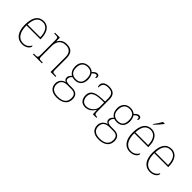

<svg xmlns="http://www.w3.org/2000/svg" viewBox="146 -1927 3328 3328"><g transform="rotate(45 1810.5 -263.0)"><path d="M266 10C367 10 420 -51 420 -85C420 -94 417 -99 411 -103C388 -54 343 -15 267 -15C163 -15 91 -103 93 -276H435V-290C435 -448 367 -542 257 -542C133 -542 64 -451 64 -262C64 -87 142 10 266 10ZM407 -300H95C102 -432 144 -517 256 -517C354 -517 406 -429 407 -300Z M527 0H748V-20H732C659 -20 655 -24 655 -94V-334C655 -423 691 -517 822 -517C923 -517 959 -454 959 -365V0H1079V-20H1064C991 -20 987 -24 987 -94V-357C987 -482 937 -542 822 -542C748 -542 698 -520 658 -449H654L651 -536H532V-516H560C620 -516 627 -511 627 -442V-94C627 -24 623 -20 550 -20H527Z M1343 240C1490 240 1564 170 1564 65C1564 -27 1514 -71 1419 -71H1350C1296 -71 1250 -82 1250 -126C1250 -164 1269 -188 1292 -206C1302 -200 1340 -196 1356 -196C1460 -196 1513 -264 1513 -364C1513 -417 1497 -460 1479 -485C1504 -510 1521 -529 1551 -529C1569 -529 1577 -514 1577 -476C1591 -476 1598 -490 1598 -513C1598 -537 1584 -557 1551 -557C1512 -557 1482 -523 1464 -503C1440 -526 1404 -542 1356 -542C1250 -542 1191 -470 1191 -372C1191 -311 1212 -247 1270 -216C1254 -204 1222 -170 1222 -132C1222 -93 1244 -72 1274 -63C1217 -53 1155 -2 1155 80C1155 179 1221 240 1343 240ZM1353 -221C1275 -221 1219 -265 1219 -364C1219 -472 1275 -517 1353 -517C1437 -517 1485 -472 1485 -365C1485 -258 1435 -221 1353 -221ZM1347 215C1224 215 1183 152 1183 82C1183 -11 1246 -46 1326 -46H1417C1494 -46 1536 -21 1536 66C1536 162 1473 215 1347 215Z M1813 10C1911 10 1965 -61 1988 -104H1990L1996 0H2082V-20H2075C2021 -20 2017 -35 2017 -110V-386C2017 -481 1975 -542 1858 -542C1743 -542 1714 -482 1714 -441C1714 -409 1721 -395 1735 -395C1735 -471 1759 -517 1858 -517C1971 -517 1989 -456 1989 -371V-306L1906 -303C1745 -297 1672 -251 1672 -146C1672 -39 1734 10 1813 10ZM1817 -15C1733 -15 1700 -77 1700 -145C1700 -225 1747 -275 1903 -280L1989 -283V-170C1989 -104 1914 -15 1817 -15Z M2370 240C2517 240 2591 170 2591 65C2591 -27 2541 -71 2446 -71H2377C2323 -71 2277 -82 2277 -126C2277 -164 2296 -188 2319 -206C2329 -200 2367 -196 2383 -196C2487 -196 2540 -264 2540 -364C2540 -417 2524 -460 2506 -485C2531 -510 2548 -529 2578 -529C2596 -529 2604 -514 2604 -476C2618 -476 2625 -490 2625 -513C2625 -537 2611 -557 2578 -557C2539 -557 2509 -523 2491 -503C2467 -526 2431 -542 2383 -542C2277 -542 2218 -470 2218 -372C2218 -311 2239 -247 2297 -216C2281 -204 2249 -170 2249 -132C2249 -93 2271 -72 2301 -63C2244 -53 2182 -2 2182 80C2182 179 2248 240 2370 240ZM2380 -221C2302 -221 2246 -265 2246 -364C2246 -472 2302 -517 2380 -517C2464 -517 2512 -472 2512 -365C2512 -258 2462 -221 2380 -221ZM2374 215C2251 215 2210 152 2210 82C2210 -11 2273 -46 2353 -46H2444C2521 -46 2563 -21 2563 66C2563 162 2500 215 2374 215Z M2853 -619V-606H2855C2896 -642 2966 -721 2991 -756V-766H2948C2927 -721 2882 -657 2853 -619ZM2909 10C3010 10 3063 -51 3063 -85C3063 -94 3060 -99 3054 -103C3031 -54 2986 -15 2910 -15C2806 -15 2734 -103 2736 -276H3078V-290C3078 -448 3010 -542 2900 -542C2776 -542 2707 -451 2707 -262C2707 -87 2785 10 2909 10ZM3050 -300H2738C2745 -432 2787 -517 2899 -517C2997 -517 3049 -429 3050 -300Z M3398 10C3499 10 3552 -51 3552 -85C3552 -94 3549 -99 3543 -103C3520 -54 3475 -15 3399 -15C3295 -15 3223 -103 3225 -276H3567V-290C3567 -448 3499 -542 3389 -542C3265 -542 3196 -451 3196 -262C3196 -87 3274 10 3398 10ZM3539 -300H3227C3234 -432 3276 -517 3388 -517C3486 -517 3538 -429 3539 -300Z"/></g></svg>

Font: Noto Serif Sinhala Thin
Style: Regular
Weight: 100
Designer: Jelle Bosma - Monotype Design Team
Foundry: Monotype Imaging Inc.
Version: Version 2.007